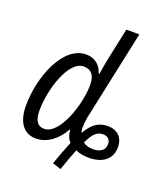

<svg xmlns="http://www.w3.org/2000/svg" viewBox="-158 -871 972 1109"><g transform="rotate(20 328.5 -316.5)"><path d="M292 110 344 127C361 77 379 28 393 -6C414 4 442 10 474 10C552 10 613 -26 613 -105C613 -160 580 -200 517 -200C456 -200 420 -168 387 -111C383 -120 381 -133 382 -148C382 -164 384 -184 388 -206L506 -760H426L383 -558C377 -527 372 -497 367 -466H363C349 -513 314 -546 259 -546C117 -546 31 -328 31 -149C31 -45 77 10 149 10C218 10 278 -37 316 -106H319C321 -75 331 -51 347 -35C331 3 311 56 292 110ZM175 -59C134 -59 114 -89 114 -151C114 -274 173 -476 269 -476C317 -476 339 -443 339 -389C339 -263 268 -59 175 -59ZM481 -45C455 -45 433 -51 419 -64C448 -126 472 -146 508 -146C535 -146 553 -130 553 -102C553 -66 527 -45 481 -45Z"/></g></svg>

Font: Noto Sans Condensed
Style: Italic
Weight: 400
Width: 3
Italic angle: -12°
Designer: Monotype Design Team
Foundry: Monotype Imaging Inc.
Version: Version 2.013